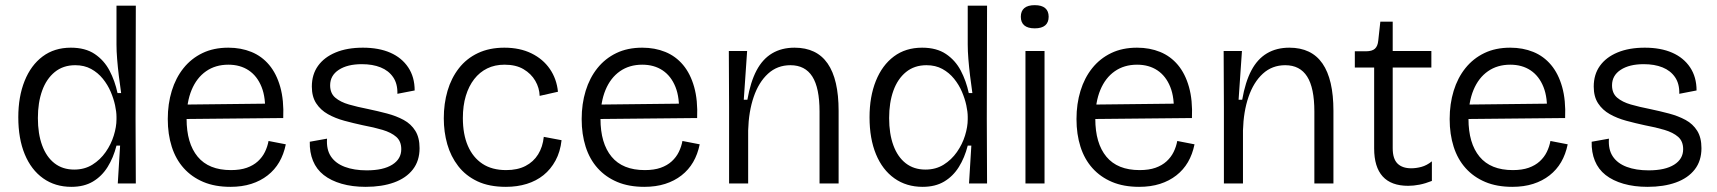

<svg xmlns="http://www.w3.org/2000/svg" viewBox="-20 -712 6664 745"><path d="M257 13Q194 13 147.5 -20Q101 -53 76 -113.5Q51 -174 51 -257Q51 -337 75.5 -398Q100 -459 145.5 -493Q191 -527 255 -527Q311 -527 347.5 -502.5Q384 -478 405 -438Q426 -398 436 -351H450Q445 -385 441 -418.5Q437 -452 434.5 -483Q432 -514 432 -539V-690H507L506 -250L507 0H437L446 -147H432Q420 -100 397.5 -64Q375 -28 340.5 -7.5Q306 13 257 13ZM268 -54Q308 -54 338.5 -73Q369 -92 390 -122Q411 -152 421.5 -186Q432 -220 432 -249V-259Q432 -278 426.5 -303.5Q421 -329 409.5 -356Q398 -383 379 -406.5Q360 -430 333.5 -444.5Q307 -459 272 -459Q225 -459 192.5 -432.5Q160 -406 143.5 -360Q127 -314 127 -254Q127 -193 143.5 -148Q160 -103 191.5 -78.5Q223 -54 268 -54Z M874 13Q814 13 769 -6Q724 -25 693 -59.5Q662 -94 646.5 -142.5Q631 -191 631 -250Q631 -309 646.5 -359.5Q662 -410 692 -447.5Q722 -485 765.5 -506Q809 -527 866 -527Q915 -527 955.5 -510.5Q996 -494 1024.5 -460Q1053 -426 1067.5 -374.5Q1082 -323 1079 -254L676 -250V-306L1032 -310L1008 -270Q1012 -332 995 -374.5Q978 -417 945 -439Q912 -461 866 -461Q816 -461 779.5 -435.5Q743 -410 723.5 -363Q704 -316 704 -251Q704 -156 747 -104Q790 -52 876 -52Q912 -52 937.5 -61Q963 -70 980.5 -86Q998 -102 1008 -122.5Q1018 -143 1022 -165L1089 -152Q1081 -113 1063.5 -83Q1046 -53 1018.5 -31.5Q991 -10 955 1.5Q919 13 874 13Z M1399 13Q1347 13 1305.5 1Q1264 -11 1236 -33Q1208 -55 1194.5 -88Q1181 -121 1182 -162L1249 -174Q1246 -132 1264 -105Q1282 -78 1318 -64.5Q1354 -51 1403 -51Q1467 -51 1502 -73Q1537 -95 1537 -133Q1537 -164 1517.5 -181Q1498 -198 1464.5 -208Q1431 -218 1388 -226Q1351 -234 1316 -243.5Q1281 -253 1252.5 -269Q1224 -285 1207 -311Q1190 -337 1190 -376Q1190 -423 1214 -456.5Q1238 -490 1282.5 -508.5Q1327 -527 1388 -527Q1450 -527 1494.5 -507.5Q1539 -488 1564 -450.5Q1589 -413 1589 -361L1522 -348Q1523 -387 1505.5 -412.5Q1488 -438 1457 -450.5Q1426 -463 1384 -463Q1328 -463 1294.5 -441Q1261 -419 1261 -381Q1261 -350 1281 -333Q1301 -316 1334 -306.5Q1367 -297 1408 -289Q1446 -281 1482 -271.5Q1518 -262 1546.5 -246.5Q1575 -231 1591.5 -204.5Q1608 -178 1608 -137Q1608 -88 1582 -54.5Q1556 -21 1509 -4Q1462 13 1399 13Z M1943 13Q1878 13 1832.5 -8.5Q1787 -30 1758 -67.5Q1729 -105 1715.5 -152.5Q1702 -200 1702 -253Q1702 -310 1716.5 -359.5Q1731 -409 1760.5 -447Q1790 -485 1834.5 -506Q1879 -527 1937 -527Q1997 -527 2042 -505Q2087 -483 2113.5 -444.5Q2140 -406 2145 -356L2074 -340Q2073 -371 2057 -398.5Q2041 -426 2011.5 -443.5Q1982 -461 1938 -461Q1900 -461 1870.5 -446.5Q1841 -432 1820 -405Q1799 -378 1787.5 -340Q1776 -302 1776 -254Q1776 -191 1795.5 -146Q1815 -101 1852 -76.5Q1889 -52 1944 -52Q1988 -52 2019 -68Q2050 -84 2068 -113Q2086 -142 2090 -181L2159 -168Q2154 -123 2135.5 -89Q2117 -55 2089 -32.5Q2061 -10 2024 1.5Q1987 13 1943 13Z M2480 13Q2420 13 2375 -6Q2330 -25 2299 -59.5Q2268 -94 2252.5 -142.5Q2237 -191 2237 -250Q2237 -309 2252.5 -359.5Q2268 -410 2298 -447.5Q2328 -485 2371.5 -506Q2415 -527 2472 -527Q2521 -527 2561.5 -510.5Q2602 -494 2630.5 -460Q2659 -426 2673.5 -374.5Q2688 -323 2685 -254L2282 -250V-306L2638 -310L2614 -270Q2618 -332 2601 -374.5Q2584 -417 2551 -439Q2518 -461 2472 -461Q2422 -461 2385.5 -435.5Q2349 -410 2329.5 -363Q2310 -316 2310 -251Q2310 -156 2353 -104Q2396 -52 2482 -52Q2518 -52 2543.5 -61Q2569 -70 2586.5 -86Q2604 -102 2614 -122.5Q2624 -143 2628 -165L2695 -152Q2687 -113 2669.5 -83Q2652 -53 2624.5 -31.5Q2597 -10 2561 1.5Q2525 13 2480 13Z M2809 0V-297L2808 -514H2879L2866 -325H2880Q2892 -394 2915.5 -438.5Q2939 -483 2976 -505Q3013 -527 3063 -527Q3149 -527 3191.5 -465.5Q3234 -404 3234 -282V0H3160V-279Q3160 -371 3132 -415Q3104 -459 3047 -459Q2996 -459 2960 -426Q2924 -393 2904.5 -336Q2885 -279 2883 -206V0Z M3560 13Q3497 13 3450.5 -20Q3404 -53 3379 -113.5Q3354 -174 3354 -257Q3354 -337 3378.5 -398Q3403 -459 3448.5 -493Q3494 -527 3558 -527Q3614 -527 3650.5 -502.5Q3687 -478 3708 -438Q3729 -398 3739 -351H3753Q3748 -385 3744 -418.5Q3740 -452 3737.5 -483Q3735 -514 3735 -539V-690H3810L3809 -250L3810 0H3740L3749 -147H3735Q3723 -100 3700.5 -64Q3678 -28 3643.5 -7.5Q3609 13 3560 13ZM3571 -54Q3611 -54 3641.5 -73Q3672 -92 3693 -122Q3714 -152 3724.5 -186Q3735 -220 3735 -249V-259Q3735 -278 3729.5 -303.5Q3724 -329 3712.5 -356Q3701 -383 3682 -406.5Q3663 -430 3636.5 -444.5Q3610 -459 3575 -459Q3528 -459 3495.5 -432.5Q3463 -406 3446.5 -360Q3430 -314 3430 -254Q3430 -193 3446.5 -148Q3463 -103 3494.5 -78.5Q3526 -54 3571 -54Z M3959 0V-514H4033V0ZM3995 -602Q3968 -602 3954.5 -613.5Q3941 -625 3941 -647Q3941 -669 3954.5 -680.5Q3968 -692 3995 -692Q4022 -692 4035.5 -680.5Q4049 -669 4049 -647Q4049 -625 4035.5 -613.5Q4022 -602 3995 -602Z M4400 13Q4340 13 4295 -6Q4250 -25 4219 -59.5Q4188 -94 4172.5 -142.5Q4157 -191 4157 -250Q4157 -309 4172.5 -359.5Q4188 -410 4218 -447.5Q4248 -485 4291.5 -506Q4335 -527 4392 -527Q4441 -527 4481.5 -510.5Q4522 -494 4550.5 -460Q4579 -426 4593.5 -374.5Q4608 -323 4605 -254L4202 -250V-306L4558 -310L4534 -270Q4538 -332 4521 -374.5Q4504 -417 4471 -439Q4438 -461 4392 -461Q4342 -461 4305.5 -435.5Q4269 -410 4249.5 -363Q4230 -316 4230 -251Q4230 -156 4273 -104Q4316 -52 4402 -52Q4438 -52 4463.5 -61Q4489 -70 4506.5 -86Q4524 -102 4534 -122.5Q4544 -143 4548 -165L4615 -152Q4607 -113 4589.5 -83Q4572 -53 4544.5 -31.5Q4517 -10 4481 1.5Q4445 13 4400 13Z M4729 0V-297L4728 -514H4799L4786 -325H4800Q4812 -394 4835.5 -438.5Q4859 -483 4896 -505Q4933 -527 4983 -527Q5069 -527 5111.5 -465.5Q5154 -404 5154 -282V0H5080V-279Q5080 -371 5052 -415Q5024 -459 4967 -459Q4916 -459 4880 -426Q4844 -393 4824.5 -336Q4805 -279 4803 -206V0Z M5444 9Q5378 9 5345 -27.5Q5312 -64 5312 -136V-450H5237V-513H5280Q5304 -513 5315 -523Q5326 -533 5328 -555L5336 -628H5384V-514H5534V-450H5384V-137Q5384 -96 5402.5 -77.5Q5421 -59 5456 -59Q5475 -59 5495.5 -64.5Q5516 -70 5536 -86V-10Q5511 0 5488 4.5Q5465 9 5444 9Z M5848 13Q5788 13 5743 -6Q5698 -25 5667 -59.5Q5636 -94 5620.5 -142.5Q5605 -191 5605 -250Q5605 -309 5620.5 -359.5Q5636 -410 5666 -447.5Q5696 -485 5739.5 -506Q5783 -527 5840 -527Q5889 -527 5929.5 -510.5Q5970 -494 5998.5 -460Q6027 -426 6041.5 -374.5Q6056 -323 6053 -254L5650 -250V-306L6006 -310L5982 -270Q5986 -332 5969 -374.5Q5952 -417 5919 -439Q5886 -461 5840 -461Q5790 -461 5753.5 -435.5Q5717 -410 5697.5 -363Q5678 -316 5678 -251Q5678 -156 5721 -104Q5764 -52 5850 -52Q5886 -52 5911.5 -61Q5937 -70 5954.5 -86Q5972 -102 5982 -122.5Q5992 -143 5996 -165L6063 -152Q6055 -113 6037.5 -83Q6020 -53 5992.5 -31.5Q5965 -10 5929 1.5Q5893 13 5848 13Z M6373 13Q6321 13 6279.5 1Q6238 -11 6210 -33Q6182 -55 6168.5 -88Q6155 -121 6156 -162L6223 -174Q6220 -132 6238 -105Q6256 -78 6292 -64.5Q6328 -51 6377 -51Q6441 -51 6476 -73Q6511 -95 6511 -133Q6511 -164 6491.5 -181Q6472 -198 6438.5 -208Q6405 -218 6362 -226Q6325 -234 6290 -243.5Q6255 -253 6226.5 -269Q6198 -285 6181 -311Q6164 -337 6164 -376Q6164 -423 6188 -456.5Q6212 -490 6256.5 -508.5Q6301 -527 6362 -527Q6424 -527 6468.5 -507.5Q6513 -488 6538 -450.5Q6563 -413 6563 -361L6496 -348Q6497 -387 6479.5 -412.5Q6462 -438 6431 -450.5Q6400 -463 6358 -463Q6302 -463 6268.5 -441Q6235 -419 6235 -381Q6235 -350 6255 -333Q6275 -316 6308 -306.5Q6341 -297 6382 -289Q6420 -281 6456 -271.5Q6492 -262 6520.5 -246.5Q6549 -231 6565.5 -204.5Q6582 -178 6582 -137Q6582 -88 6556 -54.5Q6530 -21 6483 -4Q6436 13 6373 13Z"/></svg>

Font: Bricolage Grotesque 36pt Light
Style: Regular
Weight: 300
Designer: Mathieu Triay
Foundry: Atelier Triay
Version: Version 1.001;gftools[0.9.33.dev8+g029e19f]